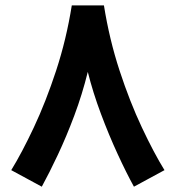

<svg xmlns="http://www.w3.org/2000/svg" viewBox="-20 -663 649 709"><path d="M245.1 -643.1H363.8Q383.8 -517.6 421.6 -402.1Q459.5 -286.6 503.9 -192.4Q548.3 -98.1 587.4 -34.7L474.6 26.4Q446.8 -23.9 414.6 -93.8Q382.3 -163.6 352.8 -242.4Q323.2 -321.3 304.2 -397.5Q283.7 -314.5 254.4 -236.3Q225.1 -158.2 193.6 -91.3Q162.1 -24.4 134.3 26.4L21.5 -34.7Q60.5 -98.1 105 -192.6Q149.4 -287.1 187.3 -402.3Q225.1 -517.6 245.1 -643.1Z"/></svg>

Font: Vazirmatn UI FD
Style: Bold
Weight: 700
Designer: Saber Rastikerdar
Foundry: Saber Rastikerdar
Version: Version 33.003